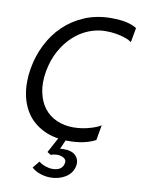

<svg xmlns="http://www.w3.org/2000/svg" viewBox="-96 -737 753 1022"><g transform="rotate(10 280.0 -226.0)"><path d="M310 12Q232.5 12 176 -15.5Q119.5 -43 86.5 -89.5Q38.5 -159 38.5 -259Q38.5 -294 45 -333Q57 -402.5 87.8 -464Q118.5 -525.5 166.2 -571.5Q214 -617.5 277 -644.2Q340 -671 418 -672Q473 -672 506.2 -664Q539.5 -656 560 -642.5L546 -564L531.5 -573Q521 -578.5 503.8 -584Q486.5 -589.5 461.8 -594Q437 -598.5 404 -598.5Q358.5 -598.5 313.8 -580.8Q269 -563 231.8 -529Q194.5 -495 167 -445.5Q139.5 -396 128 -332Q122.5 -300 122.5 -272Q122.5 -243 128 -218.5Q138.5 -168 165 -134Q191.5 -100 232.2 -82Q273 -64 322 -64Q373 -64 422 -80Q456.5 -91 470 -101.5L455.5 -19Q396.5 12 310 12ZM249 220Q222 220 194.5 211.2Q167 202.5 147 184L177.5 146.5Q193.5 159.5 213.5 166.2Q233.5 173 251 173Q308 173 313 125.5Q313 112.5 301.5 105Q287 94.5 264 94.5Q247 94.5 229.5 101L210.5 89L270.5 -22.5L303 -7L273.5 60L293 59Q335.5 59 355.2 77Q375 95 375 121L374.5 131Q368 173.5 331 197.5Q294 220 249 220Z"/></g></svg>

Font: Lucymar Sans
Style: Italic
Weight: 400
Italic angle: -10°
Foundry: The League of Moveable Type (original font) / Main changes by Cristiano Sobral with portions from Mirco Monsees
Version: Version 2.00;August 30, 2020;FontCreator 13.0.0.2681 64-bit